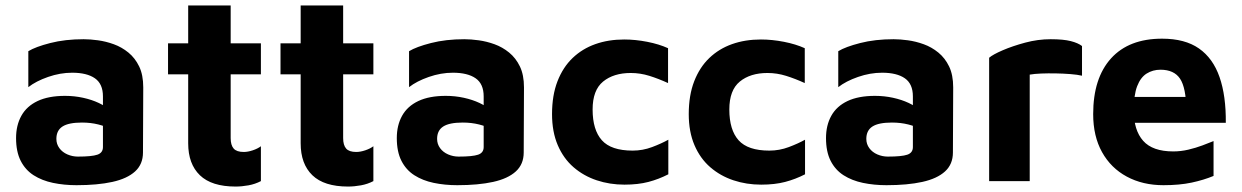

<svg xmlns="http://www.w3.org/2000/svg" viewBox="-20 -665 4559 705"><path d="M261 15Q215 15 174.5 6.5Q134 -2 103.5 -21.5Q73 -41 56 -74.5Q39 -108 39 -158Q39 -205 58.5 -240Q78 -275 118 -294Q158 -313 219 -313Q253 -313 285 -306Q317 -299 342.5 -287Q368 -275 383 -261L389 -189Q369 -201 341 -208Q313 -215 281 -215Q232 -215 209.5 -200.5Q187 -186 187 -155Q187 -136 198 -121Q209 -106 227.5 -98Q246 -90 266 -90Q317 -90 337.5 -97Q358 -104 358 -125V-311Q358 -357 328.5 -377.5Q299 -398 245 -398Q201 -398 156.5 -382.5Q112 -367 84 -345V-477Q110 -493 164.5 -507Q219 -521 287 -521Q311 -521 340 -517Q369 -513 398 -502.5Q427 -492 451.5 -472Q476 -452 491 -421Q506 -390 506 -344L505 -105Q505 -62 476 -35.5Q447 -9 392.5 3Q338 15 261 15Z M845 20Q757 20 714 -21.5Q671 -63 671 -139V-392H597V-506H671V-645H827V-506H938V-392H827V-158Q827 -132 838 -119.5Q849 -107 875 -107Q890 -107 908 -113Q926 -119 938 -128V0Q917 11 892.5 15.5Q868 20 845 20Z M1258 20Q1170 20 1127 -21.5Q1084 -63 1084 -139V-392H1010V-506H1084V-645H1240V-506H1351V-392H1240V-158Q1240 -132 1251 -119.5Q1262 -107 1288 -107Q1303 -107 1321 -113Q1339 -119 1351 -128V0Q1330 11 1305.5 15.5Q1281 20 1258 20Z M1659 15Q1613 15 1572.5 6.5Q1532 -2 1501.5 -21.5Q1471 -41 1454 -74.5Q1437 -108 1437 -158Q1437 -205 1456.5 -240Q1476 -275 1516 -294Q1556 -313 1617 -313Q1651 -313 1683 -306Q1715 -299 1740.5 -287Q1766 -275 1781 -261L1787 -189Q1767 -201 1739 -208Q1711 -215 1679 -215Q1630 -215 1607.5 -200.5Q1585 -186 1585 -155Q1585 -136 1596 -121Q1607 -106 1625.5 -98Q1644 -90 1664 -90Q1715 -90 1735.5 -97Q1756 -104 1756 -125V-311Q1756 -357 1726.5 -377.5Q1697 -398 1643 -398Q1599 -398 1554.5 -382.5Q1510 -367 1482 -345V-477Q1508 -493 1562.5 -507Q1617 -521 1685 -521Q1709 -521 1738 -517Q1767 -513 1796 -502.5Q1825 -492 1849.5 -472Q1874 -452 1889 -421Q1904 -390 1904 -344L1903 -105Q1903 -62 1874 -35.5Q1845 -9 1790.5 3Q1736 15 1659 15Z M2273 13Q2219 13 2171 -3Q2123 -19 2086 -51Q2049 -83 2028 -132Q2007 -181 2007 -246Q2007 -315 2027 -366.5Q2047 -418 2082.5 -452Q2118 -486 2166 -503Q2214 -520 2272 -520Q2313 -520 2356.5 -511.5Q2400 -503 2433 -488V-360Q2398 -376 2364.5 -386.5Q2331 -397 2296 -397Q2233 -397 2194.5 -365.5Q2156 -334 2156 -263Q2156 -188 2190 -150Q2224 -112 2303 -112Q2340 -112 2374.5 -125Q2409 -138 2434 -152V-25Q2399 -7 2361 3Q2323 13 2273 13Z M2775 13Q2721 13 2673 -3Q2625 -19 2588 -51Q2551 -83 2530 -132Q2509 -181 2509 -246Q2509 -315 2529 -366.5Q2549 -418 2584.5 -452Q2620 -486 2668 -503Q2716 -520 2774 -520Q2815 -520 2858.5 -511.5Q2902 -503 2935 -488V-360Q2900 -376 2866.5 -386.5Q2833 -397 2798 -397Q2735 -397 2696.5 -365.5Q2658 -334 2658 -263Q2658 -188 2692 -150Q2726 -112 2805 -112Q2842 -112 2876.5 -125Q2911 -138 2936 -152V-25Q2901 -7 2863 3Q2825 13 2775 13Z M3235 15Q3189 15 3148.5 6.5Q3108 -2 3077.5 -21.5Q3047 -41 3030 -74.5Q3013 -108 3013 -158Q3013 -205 3032.5 -240Q3052 -275 3092 -294Q3132 -313 3193 -313Q3227 -313 3259 -306Q3291 -299 3316.5 -287Q3342 -275 3357 -261L3363 -189Q3343 -201 3315 -208Q3287 -215 3255 -215Q3206 -215 3183.5 -200.5Q3161 -186 3161 -155Q3161 -136 3172 -121Q3183 -106 3201.5 -98Q3220 -90 3240 -90Q3291 -90 3311.5 -97Q3332 -104 3332 -125V-311Q3332 -357 3302.5 -377.5Q3273 -398 3219 -398Q3175 -398 3130.5 -382.5Q3086 -367 3058 -345V-477Q3084 -493 3138.5 -507Q3193 -521 3261 -521Q3285 -521 3314 -517Q3343 -513 3372 -502.5Q3401 -492 3425.5 -472Q3450 -452 3465 -421Q3480 -390 3480 -344L3479 -105Q3479 -62 3450 -35.5Q3421 -9 3366.5 3Q3312 15 3235 15Z M3612 0V-453Q3626 -465 3662 -480.5Q3698 -496 3744.5 -508.5Q3791 -521 3838 -521Q3885 -521 3912 -514Q3939 -507 3953 -496V-387Q3936 -391 3910 -393Q3884 -395 3856 -395.5Q3828 -396 3803 -395Q3778 -394 3761 -391V0Z M4252 15Q4176 15 4117.5 -16.5Q4059 -48 4026.5 -106.5Q3994 -165 3994 -246Q3994 -378 4059.5 -450.5Q4125 -523 4247 -523Q4331 -523 4382.5 -487Q4434 -451 4458 -382Q4482 -313 4481 -214H4096L4080 -309H4358L4336 -262Q4335 -343 4313 -376Q4291 -409 4241 -409Q4213 -409 4190.5 -395Q4168 -381 4155.5 -348.5Q4143 -316 4143 -259Q4143 -187 4177.5 -148Q4212 -109 4288 -109Q4316 -109 4343.5 -115.5Q4371 -122 4395 -131Q4419 -140 4436 -147V-19Q4400 -4 4355.5 5.5Q4311 15 4252 15Z"/></svg>

Font: Maven Pro
Style: Bold
Weight: 700
Designer: Joe Prince
Foundry: Joe Prince
Version: Version 2.103